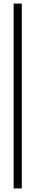

<svg xmlns="http://www.w3.org/2000/svg" viewBox="-20 -930 198 1070"><path d="M56 -910H101.5V120H56Z"/></svg>

Font: Big Shoulders Stencil Display Light
Style: Regular
Weight: 300
Designer: Patric King
Foundry: XO Type Co
Version: Version 1.000